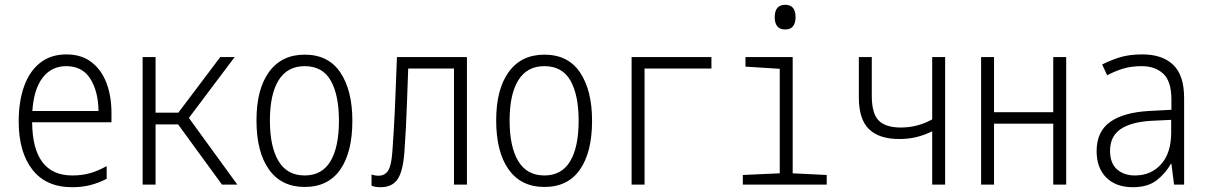

<svg xmlns="http://www.w3.org/2000/svg" viewBox="-20 -770 5040 801"><path d="M281 11Q172 11 115 -62.5Q58 -136 58 -263Q58 -347 80.5 -410Q103 -473 147.5 -508Q192 -543 257 -543Q320 -543 362 -510.5Q404 -478 424.5 -423Q445 -368 445 -300V-260H114Q116 -38 282 -38Q322 -38 355.5 -47.5Q389 -57 425 -77V-24Q392 -7 357.5 2Q323 11 281 11ZM115 -307H391Q390 -388 357 -441Q324 -494 256 -494Q195 -494 158 -446Q121 -398 115 -307Z M575 0V-532H629V-300H724L899 -532H959L768 -278L970 0H906L723 -251H629V0Z M1251 10Q1154 10 1102 -63Q1050 -136 1050 -268Q1050 -398 1102.5 -470Q1155 -542 1251 -542Q1350 -542 1400 -467.5Q1450 -393 1450 -266Q1450 -135 1399.5 -62.5Q1349 10 1251 10ZM1251 -38Q1323 -38 1358.5 -97Q1394 -156 1394 -267Q1394 -373 1360 -433.5Q1326 -494 1251 -494Q1179 -494 1142.5 -435.5Q1106 -377 1106 -267Q1106 -158 1142 -98Q1178 -38 1251 -38Z M1568 11Q1546 11 1530 5V-42Q1544 -37 1559 -37Q1586 -37 1599.5 -58.5Q1613 -80 1617 -139Q1620 -182 1622.5 -222Q1625 -262 1627 -305.5Q1629 -349 1631 -404Q1633 -459 1636 -532H1928V0H1874V-484H1683Q1680 -404 1678 -346Q1676 -288 1673.5 -238.5Q1671 -189 1667 -134Q1661 -55 1638.5 -22Q1616 11 1568 11Z M2251 10Q2154 10 2102 -63Q2050 -136 2050 -268Q2050 -398 2102.5 -470Q2155 -542 2251 -542Q2350 -542 2400 -467.5Q2450 -393 2450 -266Q2450 -135 2399.5 -62.5Q2349 10 2251 10ZM2251 -38Q2323 -38 2358.5 -97Q2394 -156 2394 -267Q2394 -373 2360 -433.5Q2326 -494 2251 -494Q2179 -494 2142.5 -435.5Q2106 -377 2106 -267Q2106 -158 2142 -98Q2178 -38 2251 -38Z M2615 0V-532H2948V-484H2669V0Z M3256 -647Q3233 -647 3222.5 -660.5Q3212 -674 3212 -698Q3212 -750 3256 -750Q3299 -750 3299 -698Q3299 -674 3288.5 -660.5Q3278 -647 3256 -647ZM3079 0V-40L3233 -47V-483L3090 -492V-532H3287V-47L3429 -40V0Z M3869 0V-222Q3833 -205 3800.5 -197.5Q3768 -190 3732 -190Q3648 -190 3605.5 -231Q3563 -272 3563 -364V-532H3617V-370Q3617 -296 3646 -267Q3675 -238 3738 -238Q3808 -238 3869 -272V-532H3923V0Z M4073 0V-532H4127V-302H4374V-532H4428V0H4374V-254H4127V0Z M4706 11Q4636 11 4595.5 -29Q4555 -69 4555 -140Q4555 -221 4611 -261Q4667 -301 4773 -307L4867 -312V-354Q4867 -431 4833 -462.5Q4799 -494 4743 -494Q4700 -494 4666.5 -484Q4633 -474 4599 -456L4578 -501Q4616 -520 4654 -531.5Q4692 -543 4746 -543Q4829 -543 4874.5 -499.5Q4920 -456 4920 -361V0H4878L4867 -87H4865Q4842 -46 4805 -17.5Q4768 11 4706 11ZM4715 -38Q4782 -38 4824 -85Q4866 -132 4866 -217V-270L4783 -266Q4698 -261 4654.5 -231Q4611 -201 4611 -141Q4611 -89 4640 -63.5Q4669 -38 4715 -38Z"/></svg>

Font: Noto Sans Mono ExtraCondensed Light
Style: Regular
Weight: 300
Width: 2
Designer: Monotype Design Team
Foundry: Monotype Imaging Inc.
Version: Version 2.014; ttfautohint (v1.8.4.7-5d5b)